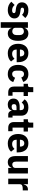

<svg xmlns="http://www.w3.org/2000/svg" viewBox="2086 -2792 907 5118"><g transform="rotate(90 2539.0 -233.5)"><path d="M247 12Q111 12 26 -82L113 -170Q173 -103 252 -103Q330 -103 330 -153Q330 -190 277 -197L220 -204Q43 -226 43 -366Q43 -442 98.5 -489.5Q154 -537 247 -537Q325 -537 371 -517.5Q417 -498 461 -455L376 -368Q322 -422 255 -422Q185 -422 185 -378Q185 -356 197 -344.5Q209 -333 240 -329L299 -321Q472 -298 472 -163Q472 -87 409.5 -37.5Q347 12 247 12Z M573 200V-525H721V-437H726Q737 -481 776.5 -509Q816 -537 867 -537Q966 -537 1017.5 -467Q1069 -397 1069 -263Q1069 -129 1017.5 -58.5Q966 12 867 12Q816 12 776.5 -16.5Q737 -45 726 -88H721V200ZM818 -108Q860 -108 887.5 -138Q915 -168 915 -217V-308Q915 -357 887.5 -387Q860 -417 818 -417Q775 -417 748 -396Q721 -375 721 -340V-185Q721 -150 748 -129Q775 -108 818 -108Z M1400 12Q1281 12 1214.5 -62Q1148 -136 1148 -263Q1148 -389 1212.5 -463Q1277 -537 1394 -537Q1517 -537 1577.5 -461Q1638 -385 1638 -269V-225H1301V-217Q1301 -164 1330 -134Q1359 -104 1417 -104Q1459 -104 1487.5 -120Q1516 -136 1546 -167L1620 -75Q1544 12 1400 12ZM1397 -428Q1353 -428 1327 -398.5Q1301 -369 1301 -320V-312H1485V-321Q1485 -370 1462.5 -399Q1440 -428 1397 -428Z M1955 12Q1838 12 1774 -61.5Q1710 -135 1710 -263Q1710 -391 1774 -464Q1838 -537 1955 -537Q2034 -537 2087.5 -501Q2141 -465 2165 -400L2045 -348Q2038 -380 2015 -400Q1992 -420 1955 -420Q1911 -420 1887.5 -391Q1864 -362 1864 -311V-213Q1864 -163 1887.5 -134Q1911 -105 1955 -105Q2025 -105 2053 -183L2168 -133Q2117 12 1955 12Z M2532 0H2444Q2368 0 2328 -39Q2288 -78 2288 -153V-410H2214V-525H2251Q2280 -525 2291.5 -539Q2303 -553 2303 -581V-667H2436V-525H2540V-410H2436V-115H2532Z M3113 0H3031Q2991 0 2964.5 -25Q2938 -50 2931 -92H2925Q2913 -42 2872.5 -15Q2832 12 2771 12Q2694 12 2651 -29.5Q2608 -71 2608 -141Q2608 -222 2667 -263.5Q2726 -305 2833 -305H2916V-338Q2916 -421 2829 -421Q2761 -421 2716 -359L2628 -437Q2696 -537 2840 -537Q2950 -537 3007 -488Q3064 -439 3064 -345V-115H3113ZM2826 -91Q2866 -91 2891 -108Q2916 -125 2916 -159V-221H2844Q2757 -221 2757 -162V-147Q2757 -91 2826 -91Z M3478 0H3390Q3314 0 3274 -39Q3234 -78 3234 -153V-410H3160V-525H3197Q3226 -525 3237.5 -539Q3249 -553 3249 -581V-667H3382V-525H3486V-410H3382V-115H3478Z M3804 12Q3685 12 3618.5 -62Q3552 -136 3552 -263Q3552 -389 3616.5 -463Q3681 -537 3798 -537Q3921 -537 3981.5 -461Q4042 -385 4042 -269V-225H3705V-217Q3705 -164 3734 -134Q3763 -104 3821 -104Q3863 -104 3891.5 -120Q3920 -136 3950 -167L4024 -75Q3948 12 3804 12ZM3801 -428Q3757 -428 3731 -398.5Q3705 -369 3705 -320V-312H3889V-321Q3889 -370 3866.5 -399Q3844 -428 3801 -428Z M4457 0V-88H4452Q4418 12 4305 12Q4225 12 4183 -41.5Q4141 -95 4141 -195V-525H4289V-208Q4289 -108 4364 -108Q4401 -108 4429 -128.5Q4457 -149 4457 -184V-525H4605V0Z M4891 0H4743V-525H4891V-411H4896Q4906 -460 4939.5 -492.5Q4973 -525 5030 -525H5056V-387H5019Q4952 -387 4921.5 -369Q4891 -351 4891 -307Z"/></g></svg>

Font: Aneliza
Style: Bold
Weight: 700
Designer: Mike Abbink, Paul van der Laan, Pieter van Rosmalen
Foundry: Bold Monday
Version: Version 3.0